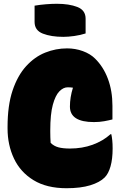

<svg xmlns="http://www.w3.org/2000/svg" viewBox="-20 -976 640 1016"><path d="M163 -946Q192 -951 223.5 -953.5Q255 -956 281 -956Q346 -956 389.5 -939Q433 -922 433 -877V-799Q405 -790 373 -785.5Q341 -781 315 -781Q251 -781 207 -798Q163 -815 163 -860ZM332 20Q227 20 157.5 -22.5Q88 -65 54 -137Q20 -209 20 -296V-304Q20 -418 46.5 -497Q73 -576 118 -625.5Q163 -675 219 -697.5Q275 -720 335 -720Q379 -720 418.5 -705.5Q458 -691 483 -666Q527 -623 551 -559Q575 -495 575 -416V-344Q556 -339 531 -334.5Q506 -330 477 -330Q350 -330 350 -412Q350 -461 366 -512Q354 -514 338 -514Q315 -514 294 -492.5Q273 -471 259.5 -421.5Q246 -372 246 -286V-278Q246 -265 246.5 -248.5Q247 -232 248 -220Q265 -203 289 -196.5Q313 -190 350 -190Q415 -190 470 -210Q525 -230 565 -266H569Q572 -253 574 -234Q576 -215 576 -190Q576 -135 565 -96Q554 -57 534 -37Q508 -11 457.5 4.5Q407 20 332 20Z"/></svg>

Font: Recursive Mn Csl St XBk
Style: Regular
Weight: 1000
Monospace: yes
Version: Version 1.079;hotconv 1.0.112;makeotfexe 2.5.65598; ttfautoh